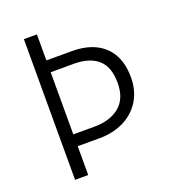

<svg xmlns="http://www.w3.org/2000/svg" viewBox="-129 -799 809 898"><g transform="rotate(-20 276.0 -350.0)"><path d="M501 -361.8Q501 -295.4 470.7 -246.1Q440.4 -196.8 386.7 -170.2Q333 -143.6 264.6 -143.6H156.7V0H91.3V-700.2H156.2V-570.8H283.7Q351.1 -570.8 399.9 -546.9Q448.7 -522.9 474.9 -476.1Q501 -429.2 501 -361.8ZM433.6 -357.9Q433.6 -438 391.6 -475.1Q349.6 -512.2 269.5 -512.2L156.2 -511.7V-202.6H258.8Q340.8 -202.6 387.2 -241.9Q433.6 -281.2 433.6 -357.9Z"/></g></svg>

Font: Selawik Semilight
Style: Regular
Weight: 300
Designer: Aaron Bell
Foundry: Microsoft Corporation
Version: Version 1.01